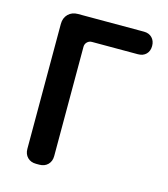

<svg xmlns="http://www.w3.org/2000/svg" viewBox="-110 -826 798 912"><g transform="rotate(15 288.5 -369.5)"><path d="M152 0Q126 0 110 -16Q94 -32 94 -58V-672Q94 -702 112.5 -720.5Q131 -739 160 -739H485Q510 -739 525 -723.5Q540 -708 540 -683Q540 -658 525 -643Q510 -628 485 -628H259Q245 -628 235.5 -618.5Q226 -609 226 -595V-58Q226 -32 210 -16Q194 0 168 0Z"/></g></svg>

Font: Chiron GoRound TC SB
Style: Regular
Weight: 500
Designer: Ryoko NISHIZUKA 西塚涼子 (kana, bopomofo & ideographs); Paul D. Hunt (Latin, Greek & Cyrillic); Sandoll Communications 산돌커뮤니
Foundry: Adobe
Version: Version 1.000;hotconv 1.1.1;makeotfexe 2.6.0